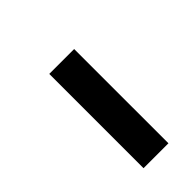

<svg xmlns="http://www.w3.org/2000/svg" viewBox="7 -884 409 409"><g transform="rotate(45 212.0 -679.5)"><path d="M108 -642V-717H392V-642Z"/></g></svg>

Font: Lexend
Style: Regular
Weight: 400
Designer: Bonnie Shaver-Troup, Thomas Jockin
Foundry: Lexend
Version: Version 1.007; ttfautohint (v1.8.3)